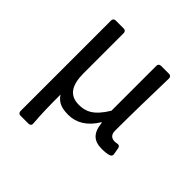

<svg xmlns="http://www.w3.org/2000/svg" viewBox="-169 -596 901 901"><g transform="rotate(45 281.0 -146.0)"><path d="M81.1 -446.3V154.3C81.1 164.1 86.9 169.9 96.7 169.9H149.4C159.2 169.9 166 164.1 165 153.3C160.2 90.8 159.2 48.8 159.2 -33.2C181.6 2 213.9 8.8 252.9 8.8C304.7 8.8 351.6 -18.6 386.7 -77.1H389.6C395.5 -15.6 421.9 10.7 476.6 10.7C496.1 10.7 510.7 8.8 523.4 4.9C532.2 2 536.1 -4.9 534.2 -13.7L528.3 -46.9C526.4 -56.6 519.5 -60.5 509.8 -58.6C503.9 -57.6 500 -56.6 495.1 -56.6C474.6 -56.6 460 -67.4 460 -93.8C460 -197.3 462.9 -327.1 465.8 -446.3C465.8 -456.1 460 -461.9 450.2 -461.9H397.5C387.7 -461.9 381.8 -456.1 381.8 -446.3V-148.4C336.9 -74.2 297.9 -59.6 253.9 -59.6C191.4 -59.6 165 -101.6 165 -180.7V-446.3C165 -456.1 159.2 -461.9 149.4 -461.9H96.7C86.9 -461.9 81.1 -456.1 81.1 -446.3Z"/></g></svg>

Font: Ed Sans Neue
Style: Regular
Weight: 400
Designer: Stephen Hutchings
Version: Version 1.004;PS 001.004;hotconv 1.0.88;makeotf.lib2.5.64775